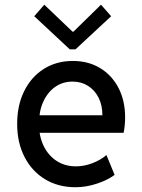

<svg xmlns="http://www.w3.org/2000/svg" viewBox="-20 -785 602 813"><path d="M299.8 7.8Q226.6 7.8 170.9 -25.9Q115.2 -59.6 84 -120.1Q52.7 -180.7 52.7 -260.3Q52.7 -339.4 82.5 -399.4Q112.3 -459.5 165.5 -493.2Q218.8 -526.9 288.6 -526.9Q354 -526.9 403.8 -496.8Q453.6 -466.8 481.7 -412.8Q509.8 -358.9 509.8 -287.6Q509.8 -272 508.1 -253.7Q506.3 -235.4 503.4 -222.7H130.4V-296.9H413.6Q413.6 -339.4 397.5 -371.3Q381.3 -403.3 352.8 -421.4Q324.2 -439.5 287.1 -439.5Q245.6 -439.5 213.6 -417Q181.6 -394.5 163.3 -354.5Q145 -314.5 145 -261.2Q145 -207.5 165 -166.7Q185.1 -126 220.2 -103.3Q255.4 -80.6 301.3 -80.6Q335 -80.6 369.9 -93.5Q404.8 -106.4 430.7 -128.4L465.3 -44.4Q435.1 -22 389.6 -7.1Q344.2 7.8 299.8 7.8ZM167.5 -765.1 287.1 -650.9H291L407.7 -765.1L450.7 -716.3L299.8 -576.2H275.4L125 -716.3Z"/></svg>

Font: Reddit Mono Medium
Style: Regular
Weight: 500
Monospace: yes
Designer: Stephen Hutchings
Foundry: Reddit
Version: Version 1.014